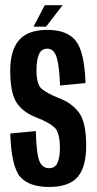

<svg xmlns="http://www.w3.org/2000/svg" viewBox="-20 -719 374 742"><path d="M169.5 3.5Q246 3.5 279.5 -34.5Q313 -72.5 313 -156Q313 -246.5 285.2 -284Q257.5 -321.5 206 -340.5Q160.5 -359 140.8 -376Q121 -393 121 -447.5Q121 -486 130.2 -508.5Q139.5 -531 163 -531Q188.5 -531 199 -497.2Q209.5 -463.5 212 -388.5L310.5 -398Q306.5 -518.5 273 -561Q239.5 -603.5 163 -603.5Q87.5 -603.5 53.5 -563.8Q19.5 -524 19.5 -446.5Q19.5 -360.5 43.8 -322.8Q68 -285 122 -264.5Q169 -246 190.2 -226.8Q211.5 -207.5 211.5 -146Q211.5 -110.5 202.2 -89.8Q193 -69 169.5 -69Q143 -69 131.8 -97.8Q120.5 -126.5 118.5 -212.5L19.5 -203Q24 -74 58.5 -35.2Q93 3.5 169.5 3.5ZM109.5 -616H158L222 -699H153Z"/></svg>

Font: Anybody ExtraCondensed Medium
Style: Regular
Weight: 500
Width: 2
Version: Version 1.113;gftools[0.9.25]